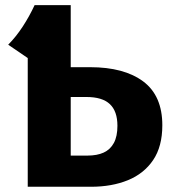

<svg xmlns="http://www.w3.org/2000/svg" viewBox="-20 -713 655 733"><path d="M327.7 0H85.9V-556.8L112.1 -693.4H250V-119H313.9Q350.6 -119 375.8 -130.5Q401 -142 414.7 -167.2Q428.3 -192.5 428.3 -232.8Q428.3 -288.2 399.5 -315.4Q370.7 -342.7 310.3 -342.7H234V-456.5H324.2Q453.9 -456.5 526.8 -402.1Q599.7 -347.6 599.7 -234.8Q599.7 -153.8 564.7 -102Q529.8 -50.2 468.4 -25.1Q406.9 0 327.7 0ZM112.1 -693.4 86.5 -491 11.3 -542.3Q41.4 -572.8 66.9 -611.8Q92.4 -650.9 112.1 -693.4Z"/></svg>

Font: Fira Sans Variable
Style: Regular
Weight: 400
Designer: Carrois Corporate & Edenspiekermann AG
Foundry: Carrois Corporate GbR & Edenspiekermann AG
Version: Version 4.202